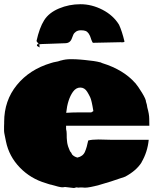

<svg xmlns="http://www.w3.org/2000/svg" viewBox="-25 -891 766 928"><path d="M270 -598.6Q292 -605 316.9 -605Q341.8 -605 364.3 -603L384.8 -601.1Q433.1 -596.7 459 -589.8V-590.3L469.2 -585.9Q571.8 -554.2 628.9 -489.3V-489.7Q642.1 -474.1 661.4 -442.6Q680.7 -411.1 680.7 -398.9L684.6 -385.7L687 -371.6Q696.3 -338.9 696.3 -316.9Q696.3 -294.9 696.8 -283.2H294.4V-267.1Q297.4 -255.9 297.4 -243.7Q297.4 -231.4 297.6 -224.4Q297.9 -217.3 298.8 -210.7Q299.8 -204.1 300 -200Q300.3 -195.8 302.2 -190.2Q304.2 -184.6 304.4 -182.6Q304.7 -180.7 307.4 -174.8Q310.1 -168.9 311.8 -163.8Q313.5 -158.7 318.4 -153.8V-154.3L323.7 -144Q333 -133.8 349.1 -129.4Q376 -135.3 385.5 -157.2Q395 -179.2 401.4 -211.9Q418.9 -216.8 451.2 -216.8L513.7 -215.3H693.8Q688 -155.8 658.7 -106H659.2Q633.8 -65.9 580.1 -37.1Q428.2 16.1 385.3 16.1Q377.4 16.1 372.6 15.1H361.3L356.9 15.6H352.5Q348.6 15.6 342.8 14.6Q337.9 17.6 331.1 17.6L288.6 12.7Q285.2 14.2 274.7 14.2Q264.2 14.2 219.7 1V1.5L208 -2L196.3 -5.9Q123 -27.3 70.8 -81.3Q18.6 -135.3 3.9 -207Q2.4 -215.8 -1.5 -233.6Q-5.4 -251.5 -5.4 -257.8V-281.2Q-5.4 -289.6 -4.9 -293.9V-301.3Q-4.9 -404.8 56.6 -480.2Q118.2 -555.7 221.7 -586.4L233.4 -589.8Q259.3 -594.2 270.5 -599.1ZM416 -347.7 426.3 -354Q418 -406.7 410.6 -421.6Q403.3 -436.5 396.5 -447.3Q383.8 -467.8 363 -467.8Q342.3 -467.8 327.6 -447.3Q301.8 -411.1 294.9 -345.7Q326.2 -347.7 352.5 -347.7ZM289.6 -682.1 224.1 -679.7 179.2 -678.2Q164.6 -677.2 164.1 -677.2H162.6L151.4 -692.4Q165.5 -756.8 188.5 -793.2Q211.4 -829.6 260.3 -850.1Q309.1 -870.6 363.8 -870.6Q418.5 -870.6 470.5 -843.8Q522.5 -816.9 550.3 -771.5Q564.5 -741.2 576.7 -690.4Q575.7 -686.5 566.4 -686.5H562.5L559.1 -687L423.8 -684.1Q420.9 -687 414.6 -703.6H415Q405.8 -734.4 389.2 -741.2Q380.9 -744.6 366.5 -744.6Q352.1 -744.6 342.5 -738.3Q333 -731.9 329.1 -722.7Q325.2 -713.4 321.8 -704.1Q313.5 -682.1 289.6 -682.1ZM155.3 -677.7Q164.1 -677.2 165 -677.2L166.5 -661.6L153.3 -669.4Z"/></svg>

Font: Bowlby One
Style: Regular
Weight: 400
Designer: vernon adams
Foundry: vernon adams
Version: Version 1.000